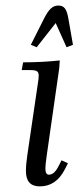

<svg xmlns="http://www.w3.org/2000/svg" viewBox="-20 -663 283 690"><path d="M58.1 -411.1 63 -439Q131.8 -439 194.8 -445.8L192.9 -418L147.9 -104Q143.1 -68.8 143.1 -58.1Q143.1 -35.2 155.8 -35.2Q174.8 -35.2 189.9 -64.9L201.2 -86.9L224.1 -76.2L212.9 -54.2Q181.6 6.8 123 6.8Q73.2 6.8 73.2 -47.9Q73.2 -71.8 78.1 -105L116.2 -363.8Q119.1 -380.9 119.1 -391.1Q119.1 -402.8 112.8 -407Q106.4 -411.1 88.9 -411.1ZM90.8 -502 137.2 -594.2Q150.9 -621.6 162.6 -632.3Q174.3 -643.1 189.9 -643.1Q205.6 -643.1 213.6 -632.3Q221.7 -621.6 226.1 -594.2L242.2 -502L219.2 -493.2L180.2 -580.1L111.8 -493.2Z"/></svg>

Font: Dihjauti S
Style: Italic
Weight: 400
Italic angle: -9°
Designer: T. Christopher White
Version: Version 3.0.0